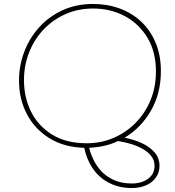

<svg xmlns="http://www.w3.org/2000/svg" viewBox="-20 -733 883 969"><path d="M645 216Q584 216 534.5 192Q485 168 452 122.5Q419 77 405 13Q302 10 228.5 -36Q155 -82 115.5 -157.5Q76 -233 76 -326Q76 -401 102 -470.5Q128 -540 177 -594.5Q226 -649 295 -681Q364 -713 450 -713Q522 -713 584.5 -690Q647 -667 693.5 -623Q740 -579 766 -516Q792 -453 792 -374Q792 -261 741.5 -174Q691 -87 609 -38Q656 -29 696 -10.5Q736 8 760.5 36.5Q785 65 785 104Q785 138 766.5 163.5Q748 189 716.5 202.5Q685 216 645 216ZM645 193Q695 193 727.5 169Q760 145 760 104Q760 75 742.5 53.5Q725 32 697.5 17Q670 2 637.5 -7.5Q605 -17 575 -21Q542 -5 505.5 3Q469 11 430 13Q437 42 452 73.5Q467 105 492.5 132Q518 159 556 176Q594 193 645 193ZM418 -10Q490 -10 553 -37Q616 -64 664 -112.5Q712 -161 739.5 -227Q767 -293 767 -372Q767 -471 724.5 -542Q682 -613 610 -651.5Q538 -690 450 -690Q374 -690 310 -661.5Q246 -633 199 -583Q152 -533 126.5 -467.5Q101 -402 101 -328Q101 -241 137 -169Q173 -97 243.5 -53.5Q314 -10 418 -10Z"/></svg>

Font: MuseoModerno Thin Thin
Style: Italic
Weight: 250
Italic angle: -9°
Version: Version 1.003